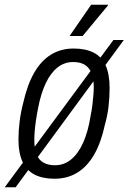

<svg xmlns="http://www.w3.org/2000/svg" viewBox="-51 -743 543 811"><path d="M179 12Q130 12 96 -5Q62 -22 44.5 -59Q27 -96 27 -154Q27 -191 32 -230.5Q37 -270 47 -308Q64 -384 93 -435Q122 -486 164 -512Q206 -538 260 -538Q310 -538 344 -521Q378 -504 395 -467Q412 -430 412 -371Q412 -333 407.5 -293.5Q403 -254 392 -216Q376 -141 347 -90.5Q318 -40 276 -14Q234 12 179 12ZM181 -45Q220 -45 250 -70Q280 -95 300.5 -141Q321 -187 331 -250Q337 -279 339.5 -301.5Q342 -324 343.5 -341.5Q345 -359 345 -374Q345 -412 335 -435.5Q325 -459 306 -470Q287 -481 258 -481Q221 -481 192 -458Q163 -435 142.5 -392Q122 -349 110 -287Q104 -256 100.5 -231.5Q97 -207 95.5 -187.5Q94 -168 94 -151Q94 -114 103.5 -90.5Q113 -67 133 -56Q153 -45 181 -45ZM-31 48 428 -574H472L15 48ZM243 -591 334 -723H406L405 -720L298 -591Z"/></svg>

Font: Archivo Condensed Light
Style: Italic
Weight: 300
Width: 3
Italic angle: -10°
Designer: Hector Gatti
Foundry: Omnibus-Type
Version: Version 2.001